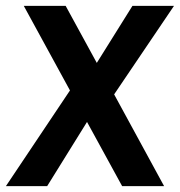

<svg xmlns="http://www.w3.org/2000/svg" viewBox="-46 -632 611 652"><path d="M-25.9 0 191.6 -324.9 34.8 -612H177L282.7 -418.4L403.7 -612H544.8L341.6 -311.5L511.2 0H368.7L249.5 -217.9L114.2 0Z"/></svg>

Font: Ancizar Sans Thin
Style: Italic
Weight: 100
Italic angle: -4°
Designer: Cesar Puertas, Viviana Monsalve, Julian Moncada, Julian Prieto, Jose Castro, Mariel Hernandez, Felipe Aragon, Sara Alarc
Version: Version 8.100